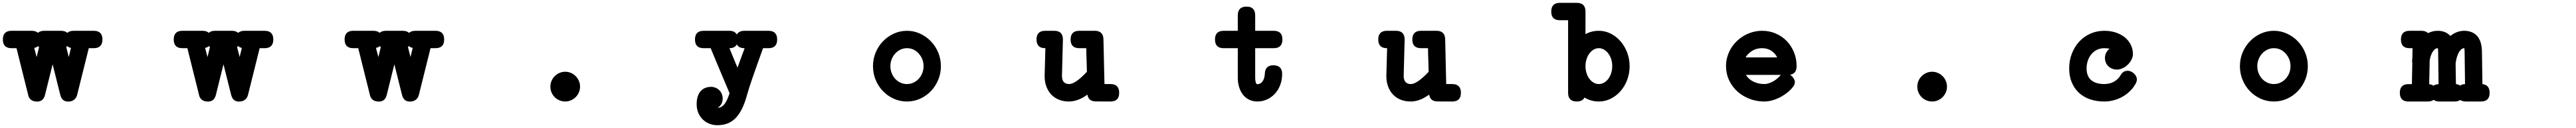

<svg xmlns="http://www.w3.org/2000/svg" viewBox="-70 -667 18151 899"><path d="M430.2 -330.6Q414.1 -333.5 404.3 -343.3Q400.4 -339.4 396.5 -337.4Q398.9 -327.1 400.1 -322.8Q401.4 -318.4 402.8 -312.7Q404.3 -307.1 406.7 -297.4Q409.2 -287.6 414.6 -266.6Q418.5 -282.2 422.4 -298.3Q426.3 -314.5 430.2 -330.6ZM205.6 -336.9Q201.2 -338.9 197.3 -342.8Q187 -333.5 171.4 -330.6Q173.3 -322.3 174.3 -318.6Q175.3 -314.9 176.8 -309.8Q178.2 -304.7 180.7 -295.2Q183.1 -285.6 188 -266.1Q190.4 -275.4 192.4 -283.2Q194.3 -291 196.3 -299.1Q198.2 -307.1 200.4 -316.2Q202.6 -325.2 205.6 -336.9ZM11.2 -328.6Q-49.8 -328.6 -49.8 -389.6Q-49.8 -450.7 11.2 -450.7H152.3Q181.6 -450.7 197.3 -436.5Q212.9 -450.7 242.2 -450.7H359.9Q388.7 -450.7 404.3 -436Q419.4 -450.7 449.7 -450.7H590.3Q651.9 -450.7 651.9 -389.6Q651.9 -328.6 590.3 -328.6H555.7Q535.2 -246.6 514.6 -164.6Q494.1 -82.5 473.6 -0.5Q468.3 21 451.9 33.7Q435.5 46.4 410.2 46.4Q366.2 46.4 355 -0.5V0Q348.1 -27.3 343.3 -46.4Q338.4 -65.4 334.7 -80.1Q331.1 -94.7 327.9 -107.7Q324.7 -120.6 321 -135.3Q317.4 -149.9 312.5 -168.9Q307.6 -188 300.8 -215.3Q287.1 -161.1 273.9 -107.4Q260.7 -53.7 247.1 0V-0.5Q235.8 46.4 191.4 46.4Q165 46.4 148.9 33.9Q132.8 21.5 127.9 -1.5L128.4 -1Q117.7 -44.9 107.4 -85Q97.2 -125 87.4 -164.6Q77.6 -204.1 67.4 -244.4Q57.1 -284.7 46.4 -328.6Z M1634.3 -330.6Q1618.2 -333.5 1608.4 -343.3Q1604.5 -339.4 1600.6 -337.4Q1603 -327.1 1604.2 -322.8Q1605.5 -318.4 1606.9 -312.7Q1608.4 -307.1 1610.8 -297.4Q1613.3 -287.6 1618.7 -266.6Q1622.6 -282.2 1626.5 -298.3Q1630.4 -314.5 1634.3 -330.6ZM1409.7 -336.9Q1405.3 -338.9 1401.4 -342.8Q1391.1 -333.5 1375.5 -330.6Q1377.4 -322.3 1378.4 -318.6Q1379.4 -314.9 1380.9 -309.8Q1382.3 -304.7 1384.8 -295.2Q1387.2 -285.6 1392.1 -266.1Q1394.5 -275.4 1396.5 -283.2Q1398.4 -291 1400.4 -299.1Q1402.3 -307.1 1404.5 -316.2Q1406.7 -325.2 1409.7 -336.9ZM1215.3 -328.6Q1154.3 -328.6 1154.3 -389.6Q1154.3 -450.7 1215.3 -450.7H1356.4Q1385.7 -450.7 1401.4 -436.5Q1417 -450.7 1446.3 -450.7H1564Q1592.8 -450.7 1608.4 -436Q1623.5 -450.7 1653.8 -450.7H1794.4Q1856 -450.7 1856 -389.6Q1856 -328.6 1794.4 -328.6H1759.8Q1739.3 -246.6 1718.8 -164.6Q1698.2 -82.5 1677.7 -0.5Q1672.4 21 1656 33.7Q1639.6 46.4 1614.3 46.4Q1570.3 46.4 1559.1 -0.5V0Q1552.2 -27.3 1547.4 -46.4Q1542.5 -65.4 1538.8 -80.1Q1535.2 -94.7 1532 -107.7Q1528.8 -120.6 1525.1 -135.3Q1521.5 -149.9 1516.6 -168.9Q1511.7 -188 1504.9 -215.3Q1491.2 -161.1 1478 -107.4Q1464.8 -53.7 1451.2 0V-0.5Q1439.9 46.4 1395.5 46.4Q1369.1 46.4 1353 33.9Q1336.9 21.5 1332 -1.5L1332.5 -1Q1321.8 -44.9 1311.5 -85Q1301.3 -125 1291.5 -164.6Q1281.7 -204.1 1271.5 -244.4Q1261.2 -284.7 1250.5 -328.6Z M2838.4 -330.6Q2822.3 -333.5 2812.5 -343.3Q2808.6 -339.4 2804.7 -337.4Q2807.1 -327.1 2808.3 -322.8Q2809.6 -318.4 2811 -312.7Q2812.5 -307.1 2814.9 -297.4Q2817.4 -287.6 2822.8 -266.6Q2826.7 -282.2 2830.6 -298.3Q2834.5 -314.5 2838.4 -330.6ZM2613.8 -336.9Q2609.4 -338.9 2605.5 -342.8Q2595.2 -333.5 2579.6 -330.6Q2581.5 -322.3 2582.5 -318.6Q2583.5 -314.9 2585 -309.8Q2586.4 -304.7 2588.9 -295.2Q2591.3 -285.6 2596.2 -266.1Q2598.6 -275.4 2600.6 -283.2Q2602.5 -291 2604.5 -299.1Q2606.4 -307.1 2608.6 -316.2Q2610.8 -325.2 2613.8 -336.9ZM2419.4 -328.6Q2358.4 -328.6 2358.4 -389.6Q2358.4 -450.7 2419.4 -450.7H2560.5Q2589.8 -450.7 2605.5 -436.5Q2621.1 -450.7 2650.4 -450.7H2768.1Q2796.9 -450.7 2812.5 -436Q2827.6 -450.7 2857.9 -450.7H2998.5Q3060.1 -450.7 3060.1 -389.6Q3060.1 -328.6 2998.5 -328.6H2963.9Q2943.4 -246.6 2922.9 -164.6Q2902.3 -82.5 2881.8 -0.5Q2876.5 21 2860.1 33.7Q2843.8 46.4 2818.4 46.4Q2774.4 46.4 2763.2 -0.5V0Q2756.3 -27.3 2751.5 -46.4Q2746.6 -65.4 2742.9 -80.1Q2739.3 -94.7 2736.1 -107.7Q2732.9 -120.6 2729.2 -135.3Q2725.6 -149.9 2720.7 -168.9Q2715.8 -188 2709 -215.3Q2695.3 -161.1 2682.1 -107.4Q2668.9 -53.7 2655.3 0V-0.5Q2644 46.4 2599.6 46.4Q2573.2 46.4 2557.1 33.9Q2541 21.5 2536.1 -1.5L2536.6 -1Q2525.9 -44.9 2515.6 -85Q2505.4 -125 2495.6 -164.6Q2485.8 -204.1 2475.6 -244.4Q2465.3 -284.7 2454.6 -328.6Z M3913.1 -163.1Q3934.6 -163.1 3953.6 -154.8Q3972.7 -146.5 3986.8 -132.3Q4001 -118.2 4009.3 -99.1Q4017.6 -80.1 4017.6 -58.6Q4017.6 -35.6 4008.8 -16.6Q4000 2.4 3985.6 16.4Q3971.2 30.3 3952.4 38.1Q3933.6 45.9 3913.1 45.9Q3892.6 45.9 3873.5 38.1Q3854.5 30.3 3840.1 16.4Q3825.7 2.4 3817.1 -16.6Q3808.6 -35.6 3808.6 -58.6Q3808.6 -80.1 3816.9 -99.1Q3825.2 -118.2 3839.4 -132.3Q3853.5 -146.5 3872.6 -154.8Q3891.6 -163.1 3913.1 -163.1Z M5307.1 -328.6Q5297.4 -300.8 5286.6 -271.2Q5275.9 -241.7 5266.1 -214.4Q5257.8 -190.9 5248 -163.3Q5238.3 -135.7 5228.5 -107.4Q5218.8 -79.1 5209.7 -51.3Q5200.7 -23.4 5194.3 0Q5193.8 0 5193.8 0.5V2Q5178.2 58.6 5158 98.6Q5137.7 138.7 5112.1 164.1Q5086.4 189.5 5054.9 200.9Q5023.4 212.4 4985.4 212.4Q4955.1 212.4 4928.5 201.7Q4901.9 190.9 4882.1 171.6Q4862.3 152.3 4850.8 125.2Q4839.4 98.1 4839.4 64.9Q4839.4 34.2 4846.7 11.2Q4854 -11.7 4867.7 -26.9Q4881.3 -42 4900.1 -49.6Q4918.9 -57.1 4941.9 -57.1Q4956.5 -57.1 4970.9 -51.5Q4985.4 -45.9 4997.1 -35.2Q5008.8 -24.4 5015.9 -8.3Q5022.9 7.8 5022.9 28.3Q5022 49.3 5012.5 64.9Q5002.9 80.6 4987.3 90.3Q5015.1 89.4 5034.7 65.2Q5054.2 41 5071.3 -12.2Q5053.7 -53.7 5037.4 -92.5Q5021 -131.3 5004.6 -169.9Q4988.3 -208.5 4971.9 -247.6Q4955.6 -286.6 4938 -328.6H4888.7Q4827.6 -328.6 4827.6 -389.6Q4827.6 -450.7 4888.7 -450.7H5068.8Q5108.4 -450.7 5122.6 -424.3Q5136.2 -450.7 5176.3 -450.7H5345.2Q5406.7 -450.7 5406.7 -389.6Q5406.7 -328.6 5345.2 -328.6ZM5176.3 -328.6Q5136.2 -328.6 5122.6 -355Q5108.4 -328.6 5070.3 -328.6Q5078.1 -310.1 5084 -295.7Q5089.8 -281.2 5095.9 -266.6Q5102.1 -252 5109.4 -234.1Q5116.7 -216.3 5127.4 -191.4Q5134.3 -211.4 5141.4 -230.5Q5148.4 -249.5 5155.8 -270Q5160.2 -281.7 5162.1 -287.4Q5164.1 -293 5166 -297.6Q5168 -302.2 5170.4 -308.8Q5172.9 -315.4 5177.2 -328.6Z M6321.3 -450.7Q6370.1 -450.7 6413.6 -430.9Q6457 -411.1 6489.7 -377.4Q6522.5 -343.8 6541.5 -298.6Q6560.5 -253.4 6560.5 -202.6Q6560.5 -151.4 6541.7 -106.2Q6522.9 -61 6490.2 -27.1Q6457.5 6.8 6414.1 26.4Q6370.6 45.9 6321.3 45.9Q6272 45.9 6228.5 26.4Q6185.1 6.8 6152.3 -26.9Q6119.6 -60.5 6100.8 -105.7Q6082 -150.9 6082 -202.6Q6082 -253.4 6101.1 -298.6Q6120.1 -343.8 6152.8 -377.4Q6185.5 -411.1 6229 -430.9Q6272.5 -450.7 6321.3 -450.7ZM6403.3 -292.5Q6368.7 -328.6 6321.3 -328.6Q6297.4 -328.6 6276.1 -318.6Q6254.9 -308.6 6239 -291.5Q6223.1 -274.4 6213.9 -251.5Q6204.6 -228.5 6204.6 -202.6Q6204.6 -176.8 6213.4 -154.1Q6222.2 -131.3 6238 -114Q6253.9 -96.7 6275.1 -86.7Q6296.4 -76.7 6321.3 -76.7Q6345.7 -76.7 6367.2 -86.7Q6388.7 -96.7 6404.5 -113.8Q6420.4 -130.9 6429.4 -153.8Q6438.5 -176.8 6438.5 -202.6Q6438.5 -253.9 6402.8 -292.5Z M7295.4 -328.6Q7234.4 -328.6 7234.4 -389.6Q7234.4 -450.7 7295.4 -450.7H7359.4Q7420.4 -450.7 7420.4 -389.2L7413.6 -130.9Q7414.6 -103.5 7427.5 -90.1Q7440.4 -76.7 7463.9 -76.7Q7508.3 -76.7 7589.4 -162.6Q7588.9 -185.5 7588.4 -205.3Q7587.9 -225.1 7587.2 -244.4Q7586.4 -263.7 7585.9 -283.9Q7585.4 -304.2 7585 -328.6H7536.1Q7474.6 -328.6 7474.6 -389.6Q7474.6 -450.7 7536.1 -450.7H7645Q7705.1 -450.7 7706.1 -390.1Q7707 -347.7 7708 -309.3Q7709 -271 7709.7 -233.4Q7710.4 -195.8 7711.4 -157.5Q7712.4 -119.1 7713.4 -76.7H7755.9Q7816.9 -76.7 7816.9 -15.1Q7816.9 45.9 7755.9 45.9L7653.3 45.4Q7600.1 45.4 7593.3 -2.4Q7557.6 22.9 7525.4 34.4Q7493.2 45.9 7463.9 45.9Q7425.3 45.9 7393.8 33.7Q7362.3 21.5 7339.8 -1.5Q7317.4 -24.4 7304.7 -57.1Q7292 -89.8 7291.5 -130.9L7296.9 -328.6Z M8553.2 -328.6Q8492.2 -328.6 8492.2 -389.6Q8492.2 -450.7 8553.2 -450.7H8652.8V-559.1Q8652.8 -620.6 8714.4 -620.6Q8775.4 -620.6 8775.4 -559.1V-450.7H8906.2Q8967.3 -450.7 8967.3 -389.6Q8967.3 -328.6 8906.2 -328.6H8775.4V-121.6Q8775.4 -101.1 8779.3 -88.4Q8783.2 -75.7 8790.5 -75.7Q8802.2 -75.7 8811.8 -81.3Q8821.3 -86.9 8828.1 -96.9Q8835 -106.9 8838.9 -120.6Q8842.8 -134.3 8843.3 -150.4Q8846.2 -208.5 8902.8 -208.5Q8965.3 -208.5 8965.3 -147.9Q8965.3 -105.5 8951.7 -69.8Q8938 -34.2 8914.1 -8.5Q8890.1 17.1 8858.4 31.5Q8826.7 45.9 8790.5 45.9Q8759.8 45.9 8734.4 33.9Q8709 22 8690.9 0Q8672.9 -22 8662.8 -53Q8652.8 -84 8652.8 -121.6V-328.6Z M9703.6 -328.6Q9642.6 -328.6 9642.6 -389.6Q9642.6 -450.7 9703.6 -450.7H9767.6Q9828.6 -450.7 9828.6 -389.2L9821.8 -130.9Q9822.8 -103.5 9835.7 -90.1Q9848.6 -76.7 9872.1 -76.7Q9916.5 -76.7 9997.6 -162.6Q9997.1 -185.5 9996.6 -205.3Q9996.1 -225.1 9995.4 -244.4Q9994.6 -263.7 9994.1 -283.9Q9993.7 -304.2 9993.2 -328.6H9944.3Q9882.8 -328.6 9882.8 -389.6Q9882.8 -450.7 9944.3 -450.7H10053.2Q10113.3 -450.7 10114.3 -390.1Q10115.2 -347.7 10116.2 -309.3Q10117.2 -271 10117.9 -233.4Q10118.7 -195.8 10119.6 -157.5Q10120.6 -119.1 10121.6 -76.7H10164.1Q10225.1 -76.7 10225.1 -15.1Q10225.1 45.9 10164.1 45.9L10061.5 45.4Q10008.3 45.4 10001.5 -2.4Q9965.8 22.9 9933.6 34.4Q9901.4 45.9 9872.1 45.9Q9833.5 45.9 9802 33.7Q9770.5 21.5 9748 -1.5Q9725.6 -24.4 9712.9 -57.1Q9700.2 -89.8 9699.7 -130.9L9705.1 -328.6Z M10922.9 -524.9Q10861.8 -524.9 10861.8 -585.9Q10861.8 -647 10922.9 -647H11041.5Q11103 -647 11103 -585.9V-427.2Q11145.5 -450.7 11197.3 -450.7Q11242.2 -450.7 11281.7 -430.4Q11321.3 -410.2 11350.6 -376.2Q11379.9 -342.3 11397 -297.4Q11414.1 -252.4 11414.1 -202.6Q11414.1 -151.4 11397 -106.2Q11379.9 -61 11350.3 -27.3Q11320.8 6.3 11281.2 26.1Q11241.7 45.9 11197.3 45.9Q11141.6 45.9 11096.2 18.1Q11082 45.9 11041.5 45.9Q10980.5 45.9 10980.5 -15.1V-524.9ZM11260.7 -295.4Q11231.9 -328.6 11197.3 -328.6Q11177.2 -328.6 11159.9 -318.4Q11142.6 -308.1 11129.9 -290.5Q11117.2 -272.9 11110.1 -250.2Q11103 -227.5 11103 -202.6Q11103 -177.2 11110.1 -154.5Q11117.2 -131.8 11129.9 -114.5Q11142.6 -97.2 11159.9 -86.9Q11177.2 -76.7 11197.3 -76.7Q11216.8 -76.7 11234.1 -86.7Q11251.5 -96.7 11264.2 -113.8Q11276.9 -130.9 11284.2 -153.8Q11291.5 -176.8 11291.5 -202.6Q11291.5 -257.3 11260.3 -295.9Z M12470.7 -131.3Q12475.1 -136.7 12480.5 -141.1H12233.4Q12252 -110.4 12286.9 -93.5Q12321.8 -76.7 12363.8 -76.7Q12387.2 -76.7 12416.7 -90.8Q12446.3 -105 12471.2 -131.8ZM12590.8 -202.6Q12590.8 -149.4 12544.9 -142.1Q12558.6 -132.8 12568.6 -118.7Q12578.6 -104.5 12578.6 -90.8Q12578.6 -74.7 12566.4 -58.1Q12554.2 -41.5 12537.1 -26.6Q12520 -11.7 12501 0.5Q12481.9 12.7 12468.3 19.5Q12411.6 45.9 12363.8 45.9Q12307.1 45.9 12257.8 26.6Q12208.5 7.3 12171.9 -26.1Q12135.3 -59.6 12114.3 -105Q12093.3 -150.4 12093.3 -202.6Q12093.3 -236.3 12102.5 -267.8Q12111.8 -299.3 12128.4 -326.9Q12145 -354.5 12168.5 -377.2Q12191.9 -399.9 12220.2 -416.3Q12248.5 -432.6 12281 -441.7Q12313.5 -450.7 12348.1 -450.7Q12399.4 -450.7 12443.8 -431.6Q12488.3 -412.6 12520.8 -379.2Q12553.2 -345.7 12572 -300.5Q12590.8 -255.4 12590.8 -202.6ZM12253.4 -291.5Q12246.6 -284.7 12241.2 -278.1Q12235.8 -271.5 12231.4 -263.7H12454.1Q12438.5 -294.4 12410.9 -311.5Q12383.3 -328.6 12348.1 -328.6Q12291.5 -328.6 12253.4 -291Z M13545.9 -163.1Q13567.4 -163.1 13586.4 -154.8Q13605.5 -146.5 13619.6 -132.3Q13633.8 -118.2 13642.1 -99.1Q13650.4 -80.1 13650.4 -58.6Q13650.4 -35.6 13641.6 -16.6Q13632.8 2.4 13618.4 16.4Q13604 30.3 13585.2 38.1Q13566.4 45.9 13545.9 45.9Q13525.4 45.9 13506.3 38.1Q13487.3 30.3 13472.9 16.4Q13458.5 2.4 13450 -16.6Q13441.4 -35.6 13441.4 -58.6Q13441.4 -80.1 13449.7 -99.1Q13458 -118.2 13472.2 -132.3Q13486.3 -146.5 13505.4 -154.8Q13524.4 -163.1 13545.9 -163.1Z M14873.5 -138.2Q14891.1 -169.9 14923.3 -169.9Q14936.5 -169.9 14948.2 -164.3Q14960 -158.7 14969 -149.9Q14978 -141.1 14983.4 -130.6Q14988.8 -120.1 14988.8 -110.4Q14988.8 -94.2 14979 -77.1V-77.6Q14962.4 -48.3 14938.2 -25.4Q14914.1 -2.4 14885.3 13.4Q14856.4 29.3 14824 37.6Q14791.5 45.9 14758.8 45.9Q14702.6 45.9 14657 29.8Q14611.3 13.7 14579.1 -16.6Q14546.9 -46.9 14529.3 -89.8Q14511.7 -132.8 14511.7 -186.5Q14511.7 -242.2 14530.5 -290.5Q14549.3 -338.9 14582.3 -374.5Q14615.2 -410.2 14660.6 -430.4Q14706.1 -450.7 14758.8 -450.7Q14804.2 -450.7 14841.1 -438.2Q14877.9 -425.8 14904.3 -404.3Q14930.7 -382.8 14945.3 -353.5Q14960 -324.2 14960.9 -290.5V-288.1Q14960.9 -267.6 14950.9 -248.3Q14940.9 -229 14925.3 -213.6Q14909.7 -198.2 14889.6 -188.5Q14869.6 -178.7 14850.1 -178.2Q14832.5 -178.2 14816.9 -183.8Q14801.3 -189.5 14789.3 -200.2Q14777.3 -210.9 14770.5 -226.3Q14763.7 -241.7 14763.7 -261.2Q14763.7 -280.8 14772.7 -297.1Q14781.7 -313.5 14796.4 -324.7Q14779.3 -328.6 14758.8 -328.6Q14731 -328.6 14708 -317.4Q14685.1 -306.2 14668.7 -286.9Q14652.3 -267.6 14643.3 -241.7Q14634.3 -215.8 14634.3 -186.5Q14634.3 -131.8 14666.7 -104.2Q14699.2 -76.7 14758.8 -76.7Q14796.9 -76.7 14826.7 -93Q14856.4 -109.4 14873.5 -138.2Z M15954.1 -450.7Q16002.9 -450.7 16046.4 -430.9Q16089.8 -411.1 16122.6 -377.4Q16155.3 -343.8 16174.3 -298.6Q16193.4 -253.4 16193.4 -202.6Q16193.4 -151.4 16174.6 -106.2Q16155.8 -61 16123 -27.1Q16090.3 6.8 16046.9 26.4Q16003.4 45.9 15954.1 45.9Q15904.8 45.9 15861.3 26.4Q15817.9 6.8 15785.2 -26.9Q15752.4 -60.5 15733.6 -105.7Q15714.8 -150.9 15714.8 -202.6Q15714.8 -253.4 15733.9 -298.6Q15752.9 -343.8 15785.6 -377.4Q15818.4 -411.1 15861.8 -430.9Q15905.3 -450.7 15954.1 -450.7ZM16036.1 -292.5Q16001.5 -328.6 15954.1 -328.6Q15930.2 -328.6 15908.9 -318.6Q15887.7 -308.6 15871.8 -291.5Q15856 -274.4 15846.7 -251.5Q15837.4 -228.5 15837.4 -202.6Q15837.4 -176.8 15846.2 -154.1Q15855 -131.3 15870.8 -114Q15886.7 -96.7 15908 -86.7Q15929.2 -76.7 15954.1 -76.7Q15978.5 -76.7 16000 -86.7Q16021.5 -96.7 16037.4 -113.8Q16053.2 -130.9 16062.3 -153.8Q16071.3 -176.8 16071.3 -202.6Q16071.3 -253.9 16035.6 -292.5Z M17048.8 -75.7Q17068.4 -73.2 17079.6 -64.9Q17092.3 -74.7 17114.7 -76.2Q17113.8 -132.3 17113.3 -188.7Q17112.8 -245.1 17111.8 -301.3Q17111.3 -315.9 17110.8 -322.3Q17110.4 -328.6 17108.9 -328.6Q17090.8 -328.6 17075 -305.7Q17059.1 -282.7 17052.2 -244.1Q17051.3 -203.1 17050.5 -160.2Q17049.8 -117.2 17048.8 -75.7ZM17237.3 -76.2Q17255.4 -74.2 17267.1 -65.9Q17280.3 -75.7 17301.3 -76.2Q17300.3 -132.3 17299.8 -188.7Q17299.3 -245.1 17298.3 -301.3Q17297.9 -315.9 17297.4 -322.3Q17296.9 -328.6 17295.4 -328.6Q17285.6 -328.6 17276.1 -321.3Q17266.6 -314 17258.8 -300.8Q17251 -287.6 17245.1 -269.5Q17239.3 -251.5 17236.3 -230.5Q17235.8 -228 17235.8 -226.1Q17235.8 -224.1 17234.9 -222.7Q17235.4 -186 17235.8 -149.4Q17236.3 -112.8 17237.3 -76.2ZM16910.6 -328.6Q16849.6 -328.6 16849.6 -389.6Q16849.6 -450.7 16910.6 -450.7H16993.7Q17024.9 -450.7 17040.5 -434.1Q17071.8 -450.7 17108.9 -450.7Q17164.6 -450.7 17197.8 -414.6Q17218.8 -431.6 17243.7 -441.2Q17268.6 -450.7 17295.4 -450.7Q17353 -450.7 17386.2 -414.6Q17419.4 -378.4 17420.4 -303.2L17423.8 -76.2Q17474.6 -70.8 17474.6 -15.1Q17474.6 45.9 17413.6 45.9H17308.1Q17283.2 45.9 17267.1 35.2Q17252 45.9 17227.1 45.9H17121.6Q17094.7 45.9 17079.6 34.2Q17064.9 45.9 17038.1 45.9H16902.8Q16841.8 45.9 16841.8 -15.1Q16841.8 -76.2 16902.8 -76.2H16926.8Q16927.7 -114.3 16928.2 -150.1Q16928.7 -186 16929.7 -225.1Q16928.2 -231 16928.2 -238.8Q16928.2 -243.7 16928.5 -247.6Q16928.7 -251.5 16930.2 -256.8Q16930.2 -268.6 16930.4 -276.6Q16930.7 -284.7 16930.7 -292Q16930.7 -299.3 16930.9 -307.6Q16931.2 -315.9 16931.2 -328.6Z"/></svg>

Font: Erica Type
Style: Bold Italic
Weight: 700
Monospace: yes
Designer: Peter Wiegel
Foundry: Peter Wiegel
Version: Version 1.000 2010 initial release